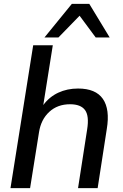

<svg xmlns="http://www.w3.org/2000/svg" viewBox="-20 -969 633 989"><path d="M34 0ZM34 0 151 -736H252L203 -428Q234 -470 280 -491.5Q326 -513 382 -513Q473 -513 510 -459.5Q547 -406 530 -304L483 0H382L429 -303Q440 -372 418 -402Q396 -432 341 -432Q276 -432 233.5 -392.5Q191 -353 181 -288L135 0ZM209 -776 350 -949H440L545 -776H473L390 -888L281 -776Z"/></svg>

Font: Winston Medium
Style: Italic
Weight: 500
Italic angle: -9°
Designer: Original fonts by Vernon Adams / Changes by Cristiano Sobral
Foundry: Original fonts by Vernon Adams / Changes by Cristiano Sobral
Version: Version 2.503;July 17, 2020;FontCreator 13.0.0.2655 64-bit